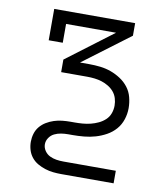

<svg xmlns="http://www.w3.org/2000/svg" viewBox="-82 -600 765 874"><g transform="rotate(10 300.0 -162.5)"><path d="M260 205Q241 205 222 203Q203 201 184.5 195Q166 189 149.5 179.5Q133 170 121 155Q109 140 103.5 121.5Q98 103 98 84Q98 65 103.5 46.5Q109 28 121 13.5Q133 -1 149.5 -11Q166 -21 184.5 -27Q203 -33 222 -35Q241 -37 260 -37H280Q298 -37 316.5 -38.5Q335 -40 353 -44.5Q371 -49 388 -57Q405 -65 418.5 -77.5Q432 -90 438.5 -107.5Q445 -125 445 -144Q445 -144 445 -144Q445 -144 445 -144Q445 -161 440 -177.5Q435 -194 424 -207Q413 -220 398 -229Q383 -238 367 -243Q351 -248 334 -250Q317 -252 300 -252H179V-310L394 -472H163V-385H98V-530H472V-472L256 -310H300Q325 -310 350.5 -307Q376 -304 399.5 -295.5Q423 -287 444.5 -273Q466 -259 481.5 -239Q497 -219 503.5 -194Q510 -169 510 -144H478H510Q510 -144 510 -144Q510 -144 510 -144V-143Q510 -117 501.5 -91Q493 -65 475.5 -45Q458 -25 434.5 -12Q411 1 385.5 8.5Q360 16 333 18.5Q306 21 280 21H260Q243 21 227 23.5Q211 26 196.5 33Q182 40 172.5 54Q163 68 163 84Q163 100 172.5 114Q182 128 196.5 135Q211 142 227 144.5Q243 147 260 147H502V205Z"/></g></svg>

Font: Iosevka Slab Light Extended
Style: Regular
Weight: 300
Width: 7
Monospace: yes
Designer: Belleve Invis
Foundry: Belleve Invis
Version: Version 11.1.0; ttfautohint (v1.8.3)